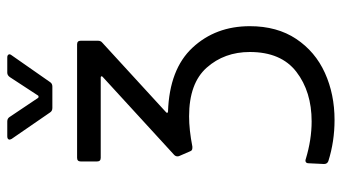

<svg xmlns="http://www.w3.org/2000/svg" viewBox="-226 -512 940 528"><g transform="rotate(-90 244.0 -248.0)"><path d="M201 -256Q318 -252 377 -188.5Q436 -125 436 -31Q436 44 401 96.5Q366 149 307.5 175.5Q249 202 178 202Q119 202 65 185Q57 182 57 173L59 131Q59 125 62.5 123Q66 121 71 123Q124 139 174 139Q256 139 310.5 97Q365 55 365 -31Q365 -101 322 -149.5Q279 -198 188 -198Q151 -198 105 -189H101Q94 -189 92 -195L79 -225Q78 -227 78 -230Q78 -235 82 -239L297 -436Q299 -438 298 -439.5Q297 -441 295 -441H74Q64 -441 64 -451V-496Q64 -506 74 -506H386Q396 -506 396 -496V-449Q396 -441 391 -437L199 -261Q197 -259 198 -257.5Q199 -256 201 -256ZM124 -691Q124 -698 133 -698H174Q182 -698 186 -692L239 -613Q240 -612 242 -612Q244 -612 245 -613L296 -691Q301 -698 308 -698H350Q356 -698 358 -694.5Q360 -691 356 -686L282 -580Q278 -574 270 -574H211Q203 -574 199 -580L126 -686Z"/></g></svg>

Font: Barlow Semi Condensed
Style: Regular
Weight: 400
Width: 4
Designer: Jeremy Tribby
Foundry: Tribby Type
Version: Version 1.408;December 10, 2018;FontCreator 11.5.0.2430 64-b